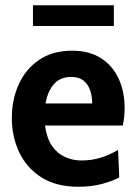

<svg xmlns="http://www.w3.org/2000/svg" viewBox="-20 -701 520 731"><path d="M278 10Q193.5 10 137.2 -26Q81 -62 53 -121.5Q25 -181 25 -251.5Q25 -322 51.5 -380.2Q78 -438.5 129.2 -473.2Q180.5 -508 255 -508Q319.5 -508 364 -479.8Q408.5 -451.5 431.5 -402Q454.5 -352.5 454.5 -289Q454.5 -273 452.8 -257Q451 -241 447.5 -223H151.5Q157.5 -176 177.2 -146.8Q197 -117.5 226.5 -103.8Q256 -90 290 -90Q331 -90 366 -101.5Q401 -113 429.5 -130.5L434 -25.5Q407 -11 367.5 -0.5Q328 10 278 10ZM153.5 -307H331Q331 -332.5 323.8 -355.5Q316.5 -378.5 299 -393.2Q281.5 -408 251 -408Q209.5 -408 185.5 -381Q161.5 -354 153.5 -307ZM105.5 -602V-681H413.5V-602Z"/></svg>

Font: Cabin
Style: Bold
Weight: 700
Width: 4
Designer: Pablo Impallari
Foundry: Pablo Impallari. http://www.impallari.com Igino Marini. http://www.ikern.com
Version: Version 3.001